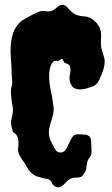

<svg xmlns="http://www.w3.org/2000/svg" viewBox="-20 -759 471 810"><path d="M337.9 -689.5Q366.2 -687.5 388.7 -660.2Q392.6 -654.3 396.5 -648.9Q400.4 -643.6 402.3 -636.7Q408.2 -622.1 406.2 -594.7Q404.3 -567.4 409.2 -550.3Q414.1 -533.2 418.9 -517.6Q427.7 -490.2 408.2 -444.3Q393.6 -402.3 372.1 -394.5L354.5 -388.7Q329.1 -379.9 311 -382.3Q293 -384.8 286.1 -392.6Q266.6 -418 276.4 -451.2Q278.3 -458 276.4 -472.7Q274.4 -487.3 259.8 -491.2Q252 -493.2 249.5 -498Q247.1 -502.9 245.6 -506.3Q244.1 -509.8 242.7 -511.2Q241.2 -512.7 233.4 -506.8Q225.6 -501 224.6 -500.5Q223.6 -500 218.3 -502Q212.9 -503.9 208 -501Q203.1 -498 198.2 -490.2Q180.7 -460 191.4 -391.6Q195.3 -371.1 199.2 -353.5Q207 -309.6 206.5 -294.9Q206.1 -280.3 200.7 -264.2Q195.3 -248 191.4 -232.4Q179.7 -192.4 194.3 -164.1Q211.9 -128.9 216.8 -123Q225.6 -114.3 238.3 -115.7Q251 -117.2 257.8 -128.4Q264.6 -139.6 270.5 -152.8Q276.4 -166 283.2 -177.7Q290 -189.5 299.3 -191.4Q308.6 -193.4 323.2 -191.9Q337.9 -190.4 343.3 -190.4Q348.6 -190.4 356.4 -184.1Q364.3 -177.7 364.7 -155.8Q365.2 -133.8 366.2 -120.6Q367.2 -107.4 359.4 -97.2Q351.6 -86.9 349.1 -78.6Q346.7 -70.3 345.7 -62.5Q344.7 -42 338.4 -32.2Q332 -22.5 326.7 -16.1Q321.3 -9.8 298.3 -9.8Q275.4 -9.8 256.8 11.7Q238.3 33.2 221.7 30.8Q205.1 28.3 198.2 10.7Q191.4 -4.9 168 -5.9Q161.1 -6.8 155.3 -9.3Q149.4 -11.7 141.6 -13.2Q133.8 -14.6 126 -19.5Q106.4 -30.3 93.8 -53.7Q85.9 -68.4 78.6 -78.1Q71.3 -87.9 66.4 -96.7Q53.7 -116.2 56.6 -133.8Q62.5 -180.7 43.9 -195.3Q33.2 -202.1 33.2 -206.1Q33.2 -210 29.3 -222.7Q23.4 -240.2 29.8 -263.7Q36.1 -287.1 34.2 -302.2Q32.2 -317.4 29.3 -334Q23.4 -377 28.3 -390.6Q33.2 -404.3 30.8 -429.7Q28.3 -455.1 28.3 -471.2Q28.3 -487.3 25.9 -513.7Q23.4 -540 25.4 -570.3Q32.2 -646.5 77.1 -674.8Q144.5 -714.8 163.1 -712.9Q168.9 -712.9 177.2 -711.4Q185.5 -710 193.4 -711.9Q201.2 -713.9 207 -717.8Q212.9 -721.7 218.8 -726.6Q242.2 -748 260.7 -731.4Q278.3 -710.9 288.1 -704.1Q304.7 -691.4 337.9 -689.5Z"/></svg>

Font: Creepster
Style: Regular
Weight: 400
Designer: Font Diner, Inc
Foundry: Font Diner, Inc
Version: Version 1.002